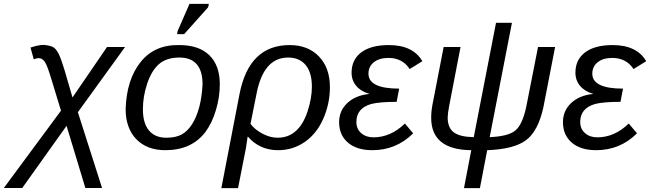

<svg xmlns="http://www.w3.org/2000/svg" viewBox="-93 -773 3389 1001"><path d="M352 207 254 -117 23 207H-73L225 -196L174 -363Q154 -430 141 -450Q127 -470 108 -470Q100 -470 83 -464L66 -525Q108 -539 135 -539Q168 -536 183.5 -527.5Q199 -519 212 -494Q225 -469 243 -409L285 -265L465 -528H559L313 -188L439 207Z M1053 -333Q1053 -268 1033 -200Q1013 -132 978 -85Q906 10 769 10Q673 10 617.5 -47.5Q562 -105 562 -205Q567 -358 640 -449.5Q713 -541 842 -538Q944 -538 998.5 -485Q1053 -432 1053 -333ZM963 -333Q963 -473 842 -473Q776 -473 736 -439Q697 -405 674 -336Q652 -270 652 -203Q652 -131 683.5 -93Q715 -55 774 -55Q823 -55 853.5 -71.5Q884 -88 908 -125Q956 -200 963 -333ZM867 -595H830L833 -611L895 -753H996L992 -735Z M1417 -538Q1513 -538 1570 -478.5Q1627 -419 1627 -319Q1627 -232 1592 -153Q1558 -76 1496 -33Q1434 10 1357 10Q1261 10 1200 -60H1198L1189 0L1148 208H1061L1156 -284Q1206 -538 1417 -538ZM1409 -473Q1280 -473 1244 -282L1213 -127Q1237 -96 1276.5 -75.5Q1316 -55 1354 -55Q1410 -55 1448 -89Q1487 -122 1510 -191Q1533 -260 1533 -321Q1533 -395 1500.5 -434Q1468 -473 1409 -473Z M1854 -57Q1944 -57 2018 -129L2061 -78Q1973 10 1848 10Q1767 10 1721 -29.5Q1675 -69 1675 -136Q1675 -196 1718 -236Q1761 -276 1831 -283L1832 -284Q1789 -296 1764.5 -325Q1740 -354 1740 -394Q1740 -462 1790.5 -500Q1841 -538 1934 -538Q2060 -538 2109 -454L2043 -413Q2005 -471 1932 -471Q1884 -471 1856 -448.5Q1828 -426 1828 -389Q1828 -311 1988 -311L1975 -242Q1885 -242 1843 -231Q1765 -209 1765 -137Q1765 -101 1790 -79Q1815 -57 1854 -57Z M2576 -654 2460 -58Q2556 -62 2593 -92Q2630 -122 2650 -213L2712 -528H2801L2740 -214Q2713 -90 2650 -42.5Q2587 5 2447 10L2409 208H2326L2364 10Q2155 8 2155 -159Q2155 -193 2162 -229L2220 -528H2308L2249 -222Q2241 -180 2241 -161Q2241 -106 2273.5 -82.5Q2306 -59 2377 -58L2493 -654Z M3021 -57Q3111 -57 3185 -129L3228 -78Q3140 10 3015 10Q2934 10 2888 -29.5Q2842 -69 2842 -136Q2842 -196 2885 -236Q2928 -276 2998 -283L2999 -284Q2956 -296 2931.5 -325Q2907 -354 2907 -394Q2907 -462 2957.5 -500Q3008 -538 3101 -538Q3227 -538 3276 -454L3210 -413Q3172 -471 3099 -471Q3051 -471 3023 -448.5Q2995 -426 2995 -389Q2995 -311 3155 -311L3142 -242Q3052 -242 3010 -231Q2932 -209 2932 -137Q2932 -101 2957 -79Q2982 -57 3021 -57Z"/></svg>

Font: Libra Sans
Style: Italic
Weight: 400
Italic angle: -12°
Foundry: Context Ltd
Version: Version 1.002